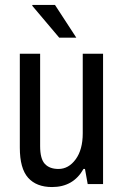

<svg xmlns="http://www.w3.org/2000/svg" viewBox="-20 -743 496 775"><path d="M110 -720 111 -723H202L288 -591H219ZM323 -61H317Q276 12 190 12Q127 12 93.5 -25.5Q60 -63 60 -147V-526H142V-153Q142 -102 161 -81.5Q180 -61 216 -61Q257 -61 285.5 -100Q314 -139 314 -205V-526H396V0H334Z"/></svg>

Font: Archivo Narrow
Style: Regular
Weight: 400
Designer: Hector Gatti
Foundry: Omnibus-Type
Version: Version 1.003